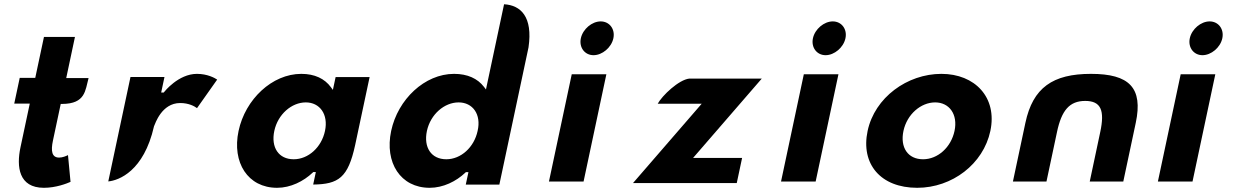

<svg xmlns="http://www.w3.org/2000/svg" viewBox="-20 -880 5893 915"><path d="M74 -508.9 47.9 -386.4H121.9L77.5 -177.5C58.1 -86.1 68.8 15 189.2 15C246.5 15 298.1 -5.3 316.1 -13.3L304 -140.8C294.5 -136.1 278.2 -129 261.7 -129C227 -129 221.7 -160.2 232.2 -209.6L269.4 -384.6L276 -384.7C388.2 -385.2 386 -450 402.1 -507.9H295.6L337.2 -704H189.5L148 -508.9Z M713.8 -277.6 714 -278.7 714.6 -279.8C719.3 -289.2 749.9 -389 838.6 -389C879.9 -389 906.9 -373.6 918.9 -364.7L1015 -500.7C1003.3 -508.4 968.8 -528 918.5 -528C829.9 -528 763.1 -442.5 763.1 -442.5L760.3 -439H748.1L763.8 -513H601.8L496 -15.4C546.2 -20.2 665.3 -64 713.8 -277.6Z M1300.4 15C1364.8 15 1426.6 -15.9 1470.3 -57.5L1472.9 -60.1H1485.2L1472.5 -0.5C1593.1 -2.1 1638.5 -32.7 1672.4 -188.2L1741.4 -512.6H1579.4L1566.4 -451.6L1557 -464.4C1527.2 -505.1 1479.8 -528 1415.9 -528C1276.8 -528 1148.9 -406.7 1116.9 -256C1084.8 -105.3 1161.3 15 1300.4 15ZM1437.3 -392C1503.9 -392 1545.7 -335.4 1528.8 -256C1512.2 -177.7 1449.1 -121 1379.7 -121C1307.5 -121 1270.6 -177.8 1287.2 -256C1304.1 -335.5 1369.9 -392 1437.3 -392Z M2165.6 -392C2232.6 -392 2274.6 -335.4 2256.1 -256C2239.4 -177.7 2176.4 -121 2107 -121C2034.8 -121 1997.9 -177.8 2014.5 -256C2031.7 -335.5 2097.8 -392 2165.6 -392ZM2027.7 15C2092.1 15 2153.9 -15.7 2197.5 -57.1L2200.2 -59.7H2212.4L2199.7 -0.3H2359.7L2498.7 -654.2C2520 -800.5 2461.6 -855.2 2382.2 -859.7L2295.9 -453.7L2286.4 -466.1C2256 -505.7 2208.2 -528 2143.9 -528C2004 -528 1876.1 -406.7 1844.1 -256C1812.1 -105.3 1888.5 15 2027.7 15ZM2498.8 -654.5 2498.7 -654C2498.7 -654.1 2498.7 -654.2 2498.7 -654.2Z M2761.1 -15 2869.7 -526H2704.7L2596.1 -15ZM2808.5 -617C2850.1 -617 2893.8 -653.5 2903.1 -697.5C2912.5 -741.5 2884.3 -778 2842.7 -778C2801.1 -778 2757.5 -741.5 2748.1 -697.5C2738.8 -653.5 2766.9 -617 2808.5 -617Z M3265.3 -505.5C3215.3 -500.5 3135.5 -424.6 3114.3 -385.5H3323.9L2996.6 -7.5H3491.1L3516.6 -127.5H3283.1L3610.4 -505.5Z M3867.1 -15 3975.7 -526H3810.7L3702.1 -15ZM3914.5 -617C3956.1 -617 3999.8 -653.5 4009.1 -697.5C4018.5 -741.5 3990.3 -778 3948.7 -778C3907.1 -778 3863.5 -741.5 3854.1 -697.5C3844.8 -653.5 3872.9 -617 3914.5 -617Z M4351 15C4517.6 15 4666.2 -98.4 4699.7 -256C4733.6 -415.5 4626.3 -528 4466.4 -528C4303.6 -528 4148.6 -415.5 4114.7 -256C4081.2 -98.3 4176.8 15 4351 15ZM4436.6 -392C4503.7 -392 4545.8 -335.4 4528.9 -256C4512.3 -177.7 4449 -121 4379 -121C4306.1 -121 4268.9 -177.8 4285.5 -256C4302.4 -335.5 4368.6 -392 4436.6 -392Z M5017.4 -251.5C5039.1 -353.9 5076.7 -399 5151.8 -399C5226.9 -399 5245.3 -353.9 5223.5 -251.5L5173.3 -15H5333.2L5392.6 -294.5C5428.2 -462.3 5361.3 -528 5179.2 -528C4997.2 -528 4902.2 -462.3 4866.6 -294.5L4807.2 -15H4967.1Z M5663.1 -15 5771.7 -526H5606.7L5498.1 -15ZM5710.5 -617C5752.1 -617 5795.8 -653.5 5805.1 -697.5C5814.5 -741.5 5786.3 -778 5744.7 -778C5703.1 -778 5659.5 -741.5 5650.1 -697.5C5640.8 -653.5 5668.9 -617 5710.5 -617Z"/></svg>

Font: Hussar Nova
Style: RgIta
Weight: 700
Foundry: Cannot Into Space Fonts
Version: Version 0.99